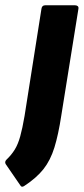

<svg xmlns="http://www.w3.org/2000/svg" viewBox="-83 -517 318 727"><path d="M74 -484Q76 -497 88 -497H201Q207 -497 211 -494Q215 -491 214 -484L149 -79Q138 -7 123 41.5Q108 90 81.5 123.5Q55 157 9 187Q-1 194 -6 185L-61 105Q-67 96 -58 87Q-40 70 -27.5 50Q-15 30 -6.5 -0.5Q2 -31 10 -78Z"/></svg>

Font: Sofia Sans Extra Condensed Black
Style: Italic
Weight: 900
Italic angle: -9°
Version: Version 4.100